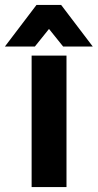

<svg xmlns="http://www.w3.org/2000/svg" viewBox="-81 -758 401 788"><path d="M169.9 -737.8 299.8 -566.9H178.2L120.1 -639.2L62 -566.9H-61L68.8 -737.8ZM191.9 -529.8V9.8H48.8V-529.8Z"/></svg>

Font: D-DIN-PRO Heavy
Style: Bold
Weight: 900
Designer: Charles Nix
Foundry: CyberFei
Version: Version 1.000;hotconv 1.0.109;makeotfexe 2.5.65596